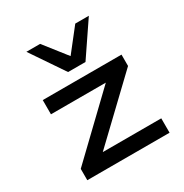

<svg xmlns="http://www.w3.org/2000/svg" viewBox="-176 -904 995 1041"><g transform="rotate(-30 321.0 -384.0)"><path d="M72 0V-71L462 -445L468 -408H80V-497H573V-426L181 -52L176 -90H587V0ZM275 -560 134 -768H220L330 -628L440 -768H525L384 -560Z"/></g></svg>

Font: Nunito Sans 7pt Expanded Medium
Style: Regular
Weight: 500
Width: 7
Designer: Vernon Adams
Foundry: Vernon Adams
Version: Version 3.101;gftools[0.9.27]